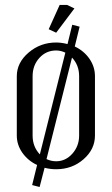

<svg xmlns="http://www.w3.org/2000/svg" viewBox="-20 -684 452 776"><path d="M47.9 -136.2V-376Q47.9 -430.7 95.5 -471.4Q143.1 -512.2 207 -512.2Q228.5 -512.2 252.9 -505.9L272 -584L301.8 -576.2L282.2 -496.1Q319.3 -478.5 341.6 -446.3Q363.8 -414.1 363.8 -376V-136.2Q363.8 -80.6 317.6 -40.3Q271.5 0 207 0Q182.6 0 160.2 -5.9L140.1 71.8L109.9 64L129.9 -17.1Q92.8 -34.7 70.3 -66.7Q47.9 -98.6 47.9 -136.2ZM111.8 -136.2Q111.8 -90.8 141.1 -60.1L244.1 -471.2Q225.6 -480 207 -480Q166.5 -480 139.2 -450Q111.8 -419.9 111.8 -376ZM168 -41Q186.5 -32.2 207 -32.2Q245.1 -32.2 272.5 -63Q299.8 -93.8 299.8 -136.2V-376Q299.8 -420.9 271 -451.2ZM176.8 -565.9 221.2 -664.1H251L280.8 -649.9L207 -551.8Z"/></svg>

Font: Gawaa
Style: Regular
Weight: 400
Designer: T. Christopher White
Version: Version 1.0